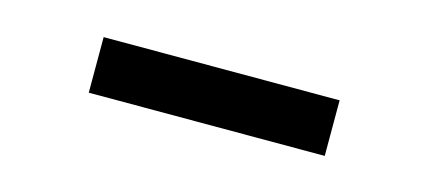

<svg xmlns="http://www.w3.org/2000/svg" viewBox="-26 -800 587 264"><g transform="rotate(15 268.0 -667.5)"><path d="M436.5 -627.9H100.6V-707H436.5Z"/></g></svg>

Font: Pretendard
Style: Bold
Weight: 700
Designer: Base glyphs from Inter by Rasmus Andersson; Hangeul glyphs from Noto Sans CJK(Source Han Sans) by Jang Soo-young and Kan
Foundry: Kil Hyung-jin
Version: Version 1.309